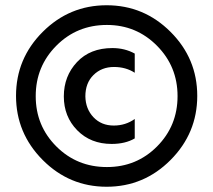

<svg xmlns="http://www.w3.org/2000/svg" viewBox="-20 -702 812 731"><path d="M493 -175Q457 -154 405 -154Q325 -154 274 -206Q223 -258 223 -335Q223 -412 273 -465.5Q323 -519 408 -519Q455 -519 493 -498V-425Q459 -447 414 -447Q367 -447 336 -416.5Q305 -386 305 -335Q306 -287 336 -255.5Q366 -224 413 -224Q458 -224 493 -249ZM629.5 -580.5Q731 -479 731 -337Q731 -195 629.5 -93Q528 9 386 9Q244 9 142.5 -93Q41 -195 41 -337Q41 -479 142.5 -580.5Q244 -682 386 -682Q528 -682 629.5 -580.5ZM387 -66Q500 -66 578 -144.5Q656 -223 656 -336Q656 -449 577.5 -528Q499 -607 387 -607Q273 -607 194.5 -528Q116 -449 116 -336Q116 -223 194.5 -144.5Q273 -66 387 -66Z"/></svg>

Font: Hind Vadodara Medium
Style: Regular
Weight: 500
Designer: Hitesh Malaviya
Foundry: Indian Type Foundry
Version: Version 1.001;PS 1.0;hotconv 1.0.86;makeotf.lib2.5.63406; tt